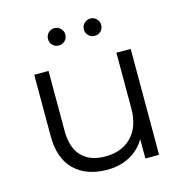

<svg xmlns="http://www.w3.org/2000/svg" viewBox="-106 -816 886 921"><g transform="rotate(-15 336.5 -356.0)"><path d="M573 -526V0H505V-96Q477 -48 428 -21.5Q379 5 316 5Q213 5 153.5 -52.5Q94 -110 94 -221V-526H165V-228Q165 -145 206 -102Q247 -59 323 -59Q406 -59 454 -109.5Q502 -160 502 -250V-526ZM202 -674Q202 -692 214.5 -704.5Q227 -717 245 -717Q262 -717 275 -704.5Q288 -692 288 -674Q288 -656 275.5 -643.5Q263 -631 245 -631Q227 -631 214.5 -643Q202 -655 202 -674ZM380 -674Q380 -692 393 -704.5Q406 -717 423 -717Q441 -717 453.5 -704.5Q466 -692 466 -674Q466 -655 453.5 -643Q441 -631 423 -631Q405 -631 392.5 -643.5Q380 -656 380 -674Z"/></g></svg>

Font: Idrija
Style: Regular
Weight: 400
Designer: Julieta Ulanovsky
Foundry: Julieta Ulanovsky
Version: Version 7.200